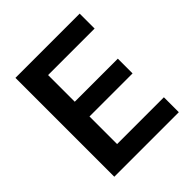

<svg xmlns="http://www.w3.org/2000/svg" viewBox="-197 -864 999 999"><g transform="rotate(-45 302.5 -364.0)"><path d="M73.2 0V-727.5H545.9V-617.7H203.6V-421.4H520.5V-313H203.6V-109.9H547.9V0Z"/></g></svg>

Font: Inter-SemiBold
Style: Regular
Weight: 600
Designer: Rasmus Andersson
Foundry: rsms
Version: Version 4.000;git-a52131595